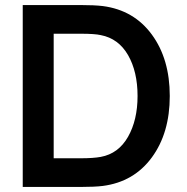

<svg xmlns="http://www.w3.org/2000/svg" viewBox="-20 -740 740 760"><path d="M299.5 0H70V-720H299.5Q353.5 -720 387 -716Q510 -700 581 -603.2Q652 -506.5 652 -360Q652 -213.5 581 -116.8Q510 -20 387 -4Q354.5 0 299.5 0ZM192.5 -606.5V-113.5H299.5Q349.5 -113.5 379 -119Q449 -132 486.8 -198.5Q524.5 -265 524.5 -360Q524.5 -456.5 486.8 -522Q449 -587.5 379 -601Q355 -606.5 299.5 -606.5Z"/></svg>

Font: Vortex Mix
Style: Bold
Weight: 700
Designer: Mikhail Sharanda
Foundry: Mikhail Sharanda
Version: Version 4.504;Glyphs 3.1.2 (3151)